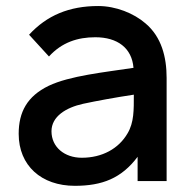

<svg xmlns="http://www.w3.org/2000/svg" viewBox="-20 -598 633 634"><path d="M530.2 0V-340.6C530.2 -409.4 513.5 -476 460.4 -520.8C421.9 -554.2 362.5 -578.1 304.2 -578.1C208.3 -578.1 134.4 -546.9 76 -483.3L141.7 -411.5C184.4 -458.3 236.5 -475 294.8 -475C367.7 -475 415.6 -439.6 420.8 -374C325 -359.4 210.4 -347.9 140.6 -314.6C69.8 -280.2 41.7 -228.1 41.7 -156.2C41.7 -51 116.7 15.6 227.1 15.6C317.7 15.6 381.2 -9.4 434.4 -80.2V0ZM401 -157.3C371.9 -107.3 317.7 -77.1 250 -77.1C192.7 -77.1 150 -112.5 150 -164.6C150 -213.5 197.9 -242.7 254.2 -255.2C297.9 -264.6 359.4 -276 421.9 -285.4C421.9 -235.4 422.9 -193.8 401 -157.3Z"/></svg>

Font: Manrope Semibold
Style: Regular
Weight: 600
Width: 4
Designer: Michael Sharanda
Foundry: Michael Sharanda
Version: Version 2.000;PS 002.000;hotconv 1.0.88;makeotf.lib2.5.64775